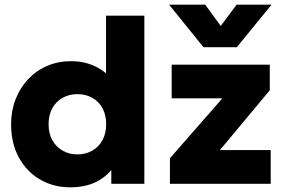

<svg xmlns="http://www.w3.org/2000/svg" viewBox="-20 -787 1220 822"><path d="M281 15Q208.5 15 151 -18.8Q93.5 -52.5 60.5 -113.2Q27.5 -174 27.5 -255Q27.5 -312.5 46.5 -361.5Q65.5 -410.5 99.8 -447.2Q134 -484 181 -504.5Q228 -525 284 -525Q342.5 -525 389.5 -502Q436.5 -479 471.5 -433.5L434 -396V-720H598V0H456.5V-132.5L479 -95.5Q457 -46.5 405.5 -15.8Q354 15 281 15ZM311.5 -126Q346.5 -126 374.5 -141.8Q402.5 -157.5 418.5 -186.5Q434.5 -215.5 434.5 -255Q434.5 -295 418.8 -323.8Q403 -352.5 375 -368.2Q347 -384 311.5 -384Q276 -384 248 -368.2Q220 -352.5 204 -323.8Q188 -295 188 -255Q188 -215.5 204.2 -186.5Q220.5 -157.5 248.5 -141.8Q276.5 -126 311.5 -126ZM707.5 0V-109.5L932 -366H715V-510H1135V-400.5L921.5 -144.5H1139V0ZM851 -585 704 -767H858.5L925 -676L993 -767H1142.5L994 -585Z"/></svg>

Font: Geologica Roman
Style: Bold
Weight: 700
Designer: Sindre Bremnes, Frode Helland
Foundry: Monokrom Skriftforlag AS
Version: Version 1.010;gftools[0.9.28]